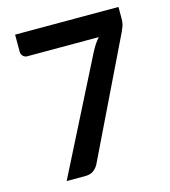

<svg xmlns="http://www.w3.org/2000/svg" viewBox="-108 -810 796 897"><g transform="rotate(-15 290.0 -361.5)"><path d="M547.9 -723.1V-669.4Q547.9 -645.5 542.5 -630.9Q537.1 -616.2 532.2 -606L258.8 -42Q250.5 -24.4 234.9 -12.2Q219.2 0 192.9 0H103.5L383.3 -552.7Q400.9 -586.4 422.4 -610.8H76.2Q64.9 -610.8 56.4 -619.4Q47.9 -627.9 47.9 -639.6V-723.1Z"/></g></svg>

Font: Kantumruy
Style: Bold
Weight: 600
Foundry: Sovichet Tep
Version: Version 1.20 August 16, 2013